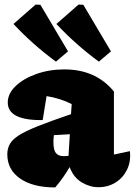

<svg xmlns="http://www.w3.org/2000/svg" viewBox="-20 -809 590 841"><path d="M222 12Q124 12 68 -27Q12 -66 12 -133Q12 -158 23 -178Q34 -198 63 -216.5Q92 -235 147.5 -257Q203 -279 291 -309L294 -353Q246 -378 184 -388L167 -283Q14 -281 14 -360Q14 -399 48.5 -432Q83 -465 139.5 -485Q196 -505 262 -505Q400 -505 479 -408V-132L549 -147Q554 -102 536.5 -66Q519 -30 486 -9.5Q453 11 411 11Q373 11 337.5 -10.5Q302 -32 285 -77Q259 -32 222 12ZM214 -186Q214 -152 225 -138.5Q236 -125 259 -125Q270 -125 280 -126L286 -221L216 -217Q214 -201 214 -186ZM225 -539Q123 -614 39 -704L136 -789L157 -788L278 -584ZM413 -539Q311 -614 227 -704L324 -789L345 -788L466 -584Z"/></svg>

Font: Piazzolla Black
Style: Regular
Weight: 900
Designer: Juan Pablo del Peral
Foundry: Huerta Tipografica
Version: Version 1.330